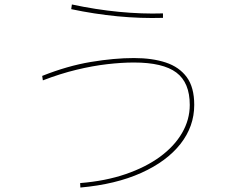

<svg xmlns="http://www.w3.org/2000/svg" viewBox="-20 -800 1040 860"><path d="M340 40 339 20Q452 11 542.5 -20Q633 -51 697 -98Q761 -145 795.5 -204.5Q830 -264 830 -330Q830 -430 770 -475Q710 -520 580 -520Q525 -520 460 -512.5Q395 -505 322.5 -487.5Q250 -470 172 -440L169 -460Q282 -505 387 -522.5Q492 -540 580 -540Q662 -540 722.5 -520Q783 -500 816.5 -454.5Q850 -409 850 -330Q850 -234 788.5 -155.5Q727 -77 612.5 -25.5Q498 26 340 40ZM710 -720Q610 -717 506.5 -727Q403 -737 299 -759L302 -780Q409 -757 512.5 -747Q616 -737 710 -740Z"/></svg>

Font: Murecho Thin
Style: Regular
Weight: 100
Designer: Neil Summerour
Foundry: Positype
Version: Version 1.010